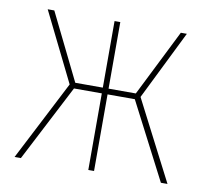

<svg xmlns="http://www.w3.org/2000/svg" viewBox="-64 -589 715 659"><g transform="rotate(10 293.5 -259.5)"><path d="M536 -519 417 -278 560 0H537L399 -267H304V0H284V-267H187L49 0H27L170 -278L51 -519H74L188 -287H284V-519H304V-287H399L515 -519Z"/></g></svg>

Font: Fira Sans Condensed Thin
Style: Regular
Weight: 250
Width: 3
Designer: Carrois Corporate & Edenspiekermann AG
Foundry: Carrois Corporate GbR & Edenspiekermann AG
Version: Version 4.203